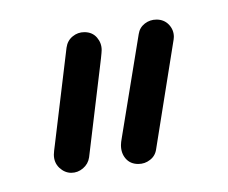

<svg xmlns="http://www.w3.org/2000/svg" viewBox="-20 -723 237 200"><path d="M142.6 -567.4Q141.6 -560.5 136.2 -556.4Q130.9 -552.2 124 -552.2Q115.7 -552.2 110.8 -557.9Q106 -563.5 106 -571.8Q106 -574.7 106.9 -579.6L124.5 -687.5Q125.5 -694.3 130.9 -698.5Q136.2 -702.6 143.1 -702.6Q150.9 -702.6 156 -697.3Q161.1 -691.9 161.1 -684.6Q161.1 -682.6 160.2 -677.7ZM72.8 -559.1Q71.8 -552.2 66.4 -547.6Q61 -543 54.2 -543Q47.4 -543 41.7 -548.3Q36.1 -553.7 36.1 -562Q36.1 -564 36.4 -566.2Q36.6 -568.4 37.1 -571.8L49.3 -673.3Q50.3 -680.7 55.7 -685.1Q61 -689.5 67.9 -689.5Q76.2 -689.5 81.1 -683.8Q85.9 -678.2 85.9 -670.9Q85.9 -668.9 85.2 -662.4Q84.5 -655.8 84 -652.3Z"/></svg>

Font: Sacramento
Style: Regular
Weight: 400
Designer: Astigmatic (AOETI)
Foundry: Astigmatic (AOETI)
Version: Version 1.000